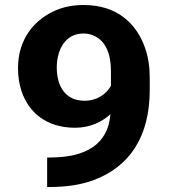

<svg xmlns="http://www.w3.org/2000/svg" viewBox="-20 -741 676 768"><path d="M421.6 -284C412.1 -163.2 323.3 -111 179.6 -111H168.6V7H180.7C247.4 7 305.7 -2.3 355.6 -21C500.3 -75.2 578.9 -196.8 578.9 -381V-431C578.9 -474.3 572.7 -513.8 560.2 -549.5C526.8 -645 450.4 -721 314.9 -721C274.6 -721 238.3 -714.3 206 -701C117.3 -664.3 52 -584.1 52 -469C52 -435 56.9 -403.5 66.8 -374.5C94.8 -292.6 164.1 -230 280.8 -230C341.4 -230 389.3 -254.6 421.6 -284ZM207.1 -471C207.1 -539.2 239.1 -607 313.8 -607C329.2 -607 343.7 -603.8 357.2 -597.5C404.5 -575.4 423.8 -522.8 423.8 -456V-398C407 -366.2 369.3 -338 318.2 -338C239.3 -338 207.1 -399 207.1 -471Z"/></svg>

Font: Asimov
Style: Wid
Weight: 500
Designer: Google
Version: Version 2.000980; 2014